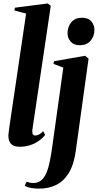

<svg xmlns="http://www.w3.org/2000/svg" viewBox="-20 -837 566 1110"><path d="M166.5 -82.5Q166 -65 171 -59.2Q176 -53.5 184 -53.5Q193 -53.5 204.8 -59Q216.5 -64.5 229.5 -78.5L241 -57Q223 -35 200.2 -19.8Q177.5 -4.5 150.5 3.5Q123.5 11.5 92.5 11.5Q73.5 11.5 58.8 5Q44 -1.5 36.2 -16Q28.5 -30.5 28.5 -53.5Q28.5 -58.5 29.5 -66.5Q30.5 -74.5 31.8 -84.8Q33 -95 34.5 -105.5L131 -758.5L63.5 -776.5L66 -792.5L256 -817L273.5 -803.5ZM418.5 32.5Q408 112.5 378.8 161.2Q349.5 210 305.5 231.8Q261.5 253.5 205.5 253.5Q180.5 253.5 159.2 249.5Q138 245.5 123 237.5L133 213.5Q142.5 217 152.5 219Q162.5 221 171.5 221Q195 221 212.2 210Q229.5 199 242.2 175Q255 151 264.2 112.2Q273.5 73.5 281 18.5L346 -446L289.5 -467.5L292 -483L472 -514.5L492 -498ZM441 -575.5Q407 -575.5 388.8 -596.2Q370.5 -617 370.5 -644.5Q370.5 -682.5 392.5 -708.5Q414.5 -734.5 453 -734.5Q491 -734.5 508.5 -712.8Q526 -691 526 -665Q526 -629 504.2 -602.2Q482.5 -575.5 441 -575.5Z"/></svg>

Font: Merriweather 144pt
Style: Bold Italic
Weight: 700
Italic angle: -7.8°
Version: Version 2.101